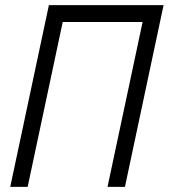

<svg xmlns="http://www.w3.org/2000/svg" viewBox="-20 -730 659 750"><path d="M20 0 171 -710H619L468 0H400L537 -644H225L88 0Z"/></svg>

Font: Geist Mono Light
Style: Italic
Weight: 300
Italic angle: -12°
Monospace: yes
Designer: Basement.studio, Andrés Briganti, Mateo Zaragoza
Foundry: Basement.studio, Vercel, Andrés Briganti, Guido Ferreyra, Mateo Zaragoza
Version: Version 1.500; ttfautohint (v1.8.4.7-5d5b)